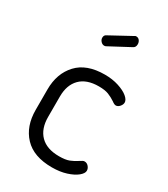

<svg xmlns="http://www.w3.org/2000/svg" viewBox="-177 -784 765 873"><g transform="rotate(30 205.5 -347.0)"><path d="M169.6 -591Q160 -591 152 -599.4Q144 -607.9 144 -618.7Q144 -632 155 -637L267 -698Q270 -701 275 -701Q286.4 -701 292.7 -692.4Q299 -683.9 299 -672.9Q299 -657 287 -651L180.3 -594.1Q176 -591 169.6 -591ZM46 -183V-290Q46 -373.8 94.8 -426.4Q143.5 -479 239 -479Q278.9 -479 311.4 -468.5Q344 -458 362 -443Q380 -428 380 -413.7Q380 -403 371 -392.5Q362 -382 351 -382Q343 -382 330 -392Q312 -404 293 -411.5Q274 -419 241.7 -419Q178 -419 144.5 -385Q111 -351 111 -290.1V-183.3Q111 -121.4 144.7 -87.2Q178.4 -53 243 -53Q276.2 -53 295.6 -60.5Q315 -68 334.8 -81.2Q341 -85 346 -88Q351 -91 356.4 -91Q368.5 -91 377.2 -81Q386 -71 386 -59Q386 -45.1 367 -29.5Q348 -14 315.1 -3.5Q282.2 7 240 7Q144 7 95 -45Q46 -97 46 -183Z"/></g></svg>

Font: Dosis
Style: Regular
Weight: 400
Designer: Edgar Tolentino, Pablo Impallari, Igino Marini
Foundry: Edgar Tolentino, Pablo Impallari, Igino Marini
Version: Version 1.007;Glyphs 3.1.1 (3134)